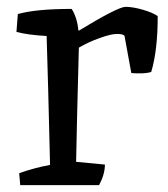

<svg xmlns="http://www.w3.org/2000/svg" viewBox="-20 -540 489 560"><path d="M210 -401Q204 -179 202 -68L286 -60Q286 -32 269 0H39L36 -35Q82 -51 126 -59Q120 -313 116 -435Q61 -438 28 -447L32 -499Q85 -514 189 -514Q205 -489 209 -450Q324 -520 346 -520Q368 -520 397 -511.5Q426 -503 440 -493Q440 -393 421 -330Q407 -326 388.5 -326Q370 -326 363 -327L343 -436Q338 -441 321 -441Q304 -441 270.5 -429Q237 -417 210 -401Z"/></svg>

Font: Inika
Style: Regular
Weight: 400
Designer: Constanza Artigas Preller
Foundry: Constanza Artigas Preller
Version: Version 1.001